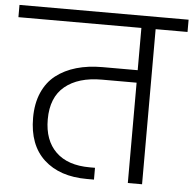

<svg xmlns="http://www.w3.org/2000/svg" viewBox="-81 -793 853 846"><g transform="rotate(5 345.0 -370.0)"><path d="M-28.8 -686V-740.2H719.2V-686H578.1V0H515.1V-443.8H361.8Q257.3 -443.8 198.2 -395Q139.2 -346.2 139.2 -249Q139.2 -156.2 191.7 -105.2Q244.1 -54.2 341.8 -54.2H365.2V-2H334Q213.4 -2 143.8 -65.9Q74.2 -129.9 74.2 -250Q74.2 -313.5 95.2 -361.6Q116.2 -409.7 154.5 -439.5Q192.9 -469.2 244.4 -484.1Q295.9 -499 359.9 -499H515.1V-686Z"/></g></svg>

Font: SVN-Poppins Light
Style: Regular
Weight: 300
Designer: Ninad Kale (Devanagari), Jonny Pinhorn (Latin)
Foundry: Indian Type Foundry
Version: Version 3.002 2017